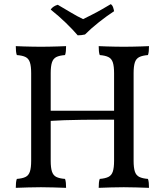

<svg xmlns="http://www.w3.org/2000/svg" viewBox="-20 -901 793 924"><path d="M455 3Q455 -10 456 -21Q457 -32 460 -40Q486 -42 501.5 -49.5Q517 -57 523 -75.5Q529 -94 529 -127V-549Q529 -582 523 -600.5Q517 -619 501.5 -626.5Q486 -634 460 -636Q457 -644 456 -655Q455 -666 455 -679Q474 -678 493.5 -677.5Q513 -677 533.5 -676.5Q554 -676 576 -676Q598 -676 618 -676.5Q638 -677 657.5 -677.5Q677 -678 697 -679Q697 -666 696 -655Q695 -644 692 -636Q666 -634 650.5 -626.5Q635 -619 629 -600.5Q623 -582 623 -549V-127Q623 -94 629 -75.5Q635 -57 650.5 -49.5Q666 -42 692 -40Q695 -32 696 -21Q697 -10 697 3Q667 2 636 1Q605 0 576 0Q547 0 513.5 1Q480 2 455 3ZM56 3Q56 -10 57 -21Q58 -32 61 -40Q88 -42 103 -49.5Q118 -57 124 -75.5Q130 -94 130 -127V-549Q130 -582 124 -600.5Q118 -619 103 -626.5Q88 -634 61 -636Q58 -644 57 -655Q56 -666 56 -679Q74 -678 94 -677.5Q114 -677 135 -676.5Q156 -676 177 -676Q198 -676 218.5 -676.5Q239 -677 258.5 -677.5Q278 -678 298 -679Q298 -666 297 -655Q296 -644 293 -636Q266 -634 251 -626.5Q236 -619 230 -600.5Q224 -582 224 -549V-127Q224 -94 230 -75.5Q236 -57 251 -49.5Q266 -42 293 -40Q296 -32 297 -21Q298 -10 298 3Q268 2 237 1Q206 0 177 0Q148 0 115 1Q82 2 56 3ZM219 -319V-368H534V-325Q506 -325 464 -325Q422 -325 376.5 -324.5Q331 -324 289.5 -322.5Q248 -321 219 -319ZM354 -731Q330 -759 297 -791Q264 -823 224 -855Q229 -863 238 -869Q247 -875 258 -878Q286 -862 319 -842Q352 -822 380 -809Q394 -816 420 -829Q446 -842 472 -857Q498 -872 513 -881Q521 -876 524.5 -865Q528 -854 529 -847Q495 -825 457 -795Q419 -765 389 -735Q381 -733 371.5 -732Q362 -731 354 -731Z"/></svg>

Font: Vollkorn
Style: Regular
Weight: 400
Designer: Friedrich Althausen
Foundry: Friedrich Althausen
Version: Version 4.104